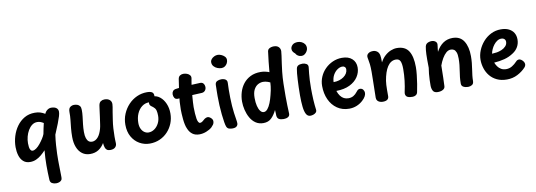

<svg xmlns="http://www.w3.org/2000/svg" viewBox="-73 -1324 5864 2100"><g transform="rotate(-10 2859.0 -274.5)"><path d="M411 264Q386 264 365.5 252.5Q345 241 344 210Q340 132 340 52.5Q340 -27 348 -114Q323 -87 296 -64.5Q269 -42 238.5 -28.5Q208 -15 171 -15Q125 -15 96 -41.5Q67 -68 54.5 -111Q42 -154 42 -202Q42 -263 60 -322.5Q78 -382 113 -430.5Q148 -479 198 -508Q248 -537 313 -537Q347 -537 372 -529.5Q397 -522 426 -505Q436 -530 456.5 -545Q477 -560 500 -560Q537 -560 557 -544.5Q577 -529 577 -502Q577 -482 568 -452Q559 -422 541 -375.5Q523 -329 494 -261Q486 -204 482 -149.5Q478 -95 477 -51.5Q476 -8 476 17Q476 36 476.5 63Q477 90 477.5 118.5Q478 147 478.5 171.5Q479 196 479 210Q480 230 469.5 242Q459 254 443.5 259Q428 264 411 264ZM183 -221Q183 -172 193.5 -152Q204 -132 219 -132Q239 -132 261.5 -148.5Q284 -165 304.5 -190.5Q325 -216 342 -242.5Q359 -269 367 -291Q372 -319 379 -351.5Q386 -384 392 -409Q376 -419 359.5 -425.5Q343 -432 322 -432Q290 -432 264.5 -413Q239 -394 220.5 -362.5Q202 -331 192.5 -294Q183 -257 183 -221Z M689 -479Q689 -518 708.5 -532.5Q728 -547 752 -547Q771 -547 788 -541Q805 -535 815.5 -520.5Q826 -506 826 -479Q827 -445 822 -405Q817 -365 812 -322Q807 -279 807 -236Q807 -193 816 -166.5Q825 -140 840.5 -128Q856 -116 877 -116Q897 -116 914.5 -126Q932 -136 945.5 -152.5Q959 -169 969 -191Q979 -213 986 -238Q993 -263 996 -287Q1003 -332 1008 -370.5Q1013 -409 1017 -439Q1021 -469 1024 -490Q1029 -523 1047.5 -535.5Q1066 -548 1089 -548Q1126 -548 1146.5 -530.5Q1167 -513 1167 -484Q1167 -472 1163.5 -450.5Q1160 -429 1154 -395.5Q1148 -362 1141 -311Q1134 -267 1131 -220Q1128 -173 1128 -128Q1128 -112 1128.5 -92Q1129 -72 1130 -55Q1131 -28 1113 -10Q1095 8 1057 8Q1034 8 1020.5 -2Q1007 -12 1000.5 -32.5Q994 -53 992 -81Q967 -38 928 -12.5Q889 13 834 13Q783 13 746.5 -14Q710 -41 690.5 -90Q671 -139 671 -204Q671 -256 675.5 -301.5Q680 -347 685 -390.5Q690 -434 689 -479Z M1496 14Q1435 14 1382.5 -16Q1330 -46 1298.5 -102Q1267 -158 1267 -235Q1267 -299 1290.5 -355Q1314 -411 1354.5 -454Q1395 -497 1448 -521Q1501 -545 1561 -545Q1600 -545 1618 -532.5Q1636 -520 1635 -490Q1634 -460 1624.5 -446Q1615 -432 1599 -431Q1590 -431 1581.5 -431.5Q1573 -432 1563 -432Q1520 -432 1485 -405.5Q1450 -379 1430 -333Q1410 -287 1410 -229Q1410 -191 1423.5 -163.5Q1437 -136 1458.5 -122Q1480 -108 1503 -108Q1538 -108 1568.5 -129Q1599 -150 1618 -187Q1637 -224 1637 -270Q1637 -304 1631 -327.5Q1625 -351 1609 -364Q1600 -374 1589 -381Q1578 -388 1570.5 -397Q1563 -406 1563 -421Q1563 -455 1578.5 -471.5Q1594 -488 1619 -488Q1661 -488 1696.5 -459Q1732 -430 1753 -381Q1774 -332 1774 -272Q1774 -214 1753.5 -162.5Q1733 -111 1695.5 -71Q1658 -31 1607 -8.5Q1556 14 1496 14Z M1929 -626Q1933 -652 1950 -663Q1967 -674 1988 -674Q2008 -674 2028.5 -666.5Q2049 -659 2061 -643Q2073 -627 2066 -600Q2062 -581 2059.5 -562Q2057 -543 2053 -518Q2050 -499 2047.5 -470.5Q2045 -442 2042.5 -410.5Q2040 -379 2038 -349Q2036 -319 2036 -296Q2036 -259 2038.5 -224.5Q2041 -190 2045 -165Q2049 -142 2057 -128Q2065 -114 2076 -114Q2086 -114 2096 -119.5Q2106 -125 2120 -138Q2131 -149 2144 -155Q2157 -161 2167 -161Q2179 -161 2191.5 -153Q2204 -145 2213 -133Q2222 -121 2222 -107Q2222 -85 2211.5 -70.5Q2201 -56 2188 -43Q2163 -21 2124.5 -6Q2086 9 2048 9Q2001 9 1970.5 -14Q1940 -37 1924 -77Q1914 -98 1908 -126.5Q1902 -155 1899 -186Q1896 -217 1894.5 -245.5Q1893 -274 1893 -293Q1893 -380 1905 -465.5Q1917 -551 1929 -626ZM1889 -416Q1858 -413 1846 -431.5Q1834 -450 1834 -473Q1834 -493 1845.5 -508Q1857 -523 1884 -526Q1926 -532 1972 -535Q2018 -538 2064 -540Q2110 -542 2150 -544Q2175 -545 2187.5 -530Q2200 -515 2201 -495Q2203 -469 2188.5 -451.5Q2174 -434 2150 -433Q2110 -431 2064.5 -429Q2019 -427 1974 -424Q1929 -421 1889 -416Z M2317 -493Q2318 -521 2339 -532Q2360 -543 2386 -543Q2402 -543 2417 -538.5Q2432 -534 2441.5 -523Q2451 -512 2450 -493Q2448 -458 2447.5 -415Q2447 -372 2448 -326Q2449 -280 2452 -236.5Q2455 -193 2460 -157Q2466 -112 2471 -84Q2476 -56 2476 -39Q2476 -19 2461.5 -5.5Q2447 8 2414 8Q2395 8 2377 2.5Q2359 -3 2350 -23Q2343 -39 2337 -76Q2331 -113 2325.5 -163Q2320 -213 2317.5 -266.5Q2315 -320 2315 -368Q2315 -399 2315.5 -422Q2316 -445 2316.5 -462.5Q2317 -480 2317 -493ZM2310 -745Q2310 -764 2322.5 -779Q2335 -794 2354.5 -803.5Q2374 -813 2394 -813Q2411 -813 2432 -804.5Q2453 -796 2469 -780Q2485 -764 2485 -741Q2485 -722 2475.5 -704Q2466 -686 2449.5 -674.5Q2433 -663 2411 -663Q2390 -663 2366.5 -672Q2343 -681 2326.5 -699.5Q2310 -718 2310 -745Z M2568 -263Q2568 -317 2583.5 -368Q2599 -419 2630.5 -459Q2662 -499 2710 -523Q2758 -547 2824 -547Q2849 -547 2874.5 -541.5Q2900 -536 2919 -528Q2924 -587 2930 -642Q2936 -697 2944 -757Q2947 -773 2958 -781.5Q2969 -790 2984 -794Q2999 -798 3013 -798Q3049 -798 3067.5 -779.5Q3086 -761 3086 -733Q3086 -719 3080.5 -682.5Q3075 -646 3068.5 -599Q3062 -552 3057 -509Q3050 -444 3048.5 -377.5Q3047 -311 3047 -238Q3047 -187 3048.5 -138Q3050 -89 3052 -46Q3053 -19 3032.5 -7.5Q3012 4 2985 4Q2951 4 2932 -7Q2913 -18 2910 -46Q2910 -57 2909.5 -67.5Q2909 -78 2908.5 -89Q2908 -100 2907 -110Q2882 -58 2848 -24.5Q2814 9 2758 9Q2709 9 2673 -15.5Q2637 -40 2614 -81Q2591 -122 2579.5 -169.5Q2568 -217 2568 -263ZM2710 -278Q2710 -227 2719.5 -189Q2729 -151 2745.5 -130Q2762 -109 2783 -109Q2806 -109 2825.5 -132.5Q2845 -156 2860.5 -195Q2876 -234 2887 -280Q2894 -307 2898.5 -329Q2903 -351 2905.5 -372.5Q2908 -394 2909 -416Q2897 -422 2884 -426.5Q2871 -431 2858 -433.5Q2845 -436 2832 -436Q2803 -436 2775 -421Q2747 -406 2728.5 -371.5Q2710 -337 2710 -278Z M3200 -736Q3200 -759 3220 -779Q3240 -799 3281 -799Q3302 -799 3322.5 -789.5Q3343 -780 3356 -762.5Q3369 -745 3369 -719Q3369 -702 3359 -684Q3349 -666 3333 -654Q3317 -642 3299 -642Q3275 -642 3257.5 -653Q3240 -664 3231 -682Q3221 -689 3210.5 -702.5Q3200 -716 3200 -736ZM3221 -513Q3224 -532 3235 -541.5Q3246 -551 3261 -554Q3276 -557 3290 -557Q3314 -557 3334 -545Q3354 -533 3351 -506Q3347 -473 3343.5 -438Q3340 -403 3338 -362.5Q3336 -322 3336 -272Q3336 -240 3337 -209Q3338 -178 3339.5 -147Q3341 -116 3344 -88Q3347 -60 3350 -35Q3352 -16 3340 -4Q3328 8 3310.5 13.5Q3293 19 3278 19Q3248 19 3232 -10Q3216 -39 3210 -93Q3204 -147 3204 -221Q3204 -266 3205.5 -310Q3207 -354 3209 -393Q3211 -432 3214 -463Q3217 -494 3221 -513Z M3460 -279Q3460 -332 3480.5 -380Q3501 -428 3538 -465Q3575 -502 3623.5 -523.5Q3672 -545 3727 -545Q3798 -545 3838 -508.5Q3878 -472 3878 -412Q3878 -357 3846.5 -308.5Q3815 -260 3754 -230Q3693 -200 3604 -199Q3616 -164 3633 -141.5Q3650 -119 3672 -108Q3694 -97 3721 -97Q3753 -97 3777 -111Q3801 -125 3820 -150Q3831 -165 3840.5 -171Q3850 -177 3860 -177Q3884 -177 3896.5 -160.5Q3909 -144 3909 -124Q3909 -107 3898.5 -86.5Q3888 -66 3863 -43Q3833 -15 3794 1Q3755 17 3710 17Q3634 17 3577.5 -22Q3521 -61 3490.5 -128Q3460 -195 3460 -279ZM3591 -299Q3624 -299 3653 -307.5Q3682 -316 3704.5 -332Q3727 -348 3739.5 -369Q3752 -390 3752 -415Q3752 -431 3741 -440.5Q3730 -450 3714 -450Q3687 -450 3659 -431Q3631 -412 3612 -378.5Q3593 -345 3591 -299Z M4020 -338Q4020 -390 4016 -423.5Q4012 -457 4007.5 -477Q4003 -497 4003 -509Q4003 -530 4022 -544.5Q4041 -559 4075 -559Q4098 -559 4118 -545Q4138 -531 4145 -501Q4147 -491 4148.5 -471.5Q4150 -452 4150 -420Q4172 -462 4203 -490Q4234 -518 4268.5 -532Q4303 -546 4336 -546Q4427 -546 4466.5 -484.5Q4506 -423 4506 -306Q4506 -266 4500.5 -217.5Q4495 -169 4487.5 -120.5Q4480 -72 4471 -31Q4466 -10 4450 -0.5Q4434 9 4416 9Q4363 9 4347 -9.5Q4331 -28 4338 -58Q4351 -116 4358.5 -179.5Q4366 -243 4366 -308Q4366 -367 4353 -395.5Q4340 -424 4304 -424Q4275 -424 4251.5 -409.5Q4228 -395 4210 -367.5Q4192 -340 4179 -301Q4166 -262 4158 -213Q4155 -193 4153.5 -168Q4152 -143 4152 -113Q4152 -83 4152 -45Q4152 -20 4135.5 -7Q4119 6 4084 6Q4067 6 4051 0Q4035 -6 4025 -18.5Q4015 -31 4015 -51Q4015 -71 4016 -105Q4017 -139 4017.5 -180Q4018 -221 4019 -262Q4020 -303 4020 -338Z M4652 -508Q4656 -527 4668 -537Q4680 -547 4695.5 -551Q4711 -555 4722 -555Q4748 -555 4765 -542.5Q4782 -530 4782 -510Q4782 -503 4780 -489Q4778 -475 4776 -459Q4774 -443 4773 -427Q4805 -487 4850.5 -518Q4896 -549 4955 -549Q5040 -549 5080 -485.5Q5120 -422 5120 -318Q5120 -280 5116.5 -244Q5113 -208 5107.5 -173.5Q5102 -139 5098.5 -107.5Q5095 -76 5095 -48Q5095 -16 5075 -4Q5055 8 5032 8Q5003 8 4980.5 -3.5Q4958 -15 4958 -42Q4958 -79 4961.5 -112.5Q4965 -146 4970.5 -178.5Q4976 -211 4979.5 -245Q4983 -279 4983 -316Q4983 -361 4973.5 -385Q4964 -409 4949 -418Q4934 -427 4915 -427Q4887 -427 4863 -406Q4839 -385 4818.5 -350Q4798 -315 4783 -273Q4783 -198 4780.5 -140.5Q4778 -83 4777 -45Q4776 -20 4752.5 -7Q4729 6 4696 6Q4656 6 4642.5 -19Q4629 -44 4629 -77Q4629 -106 4630 -139.5Q4631 -173 4634.5 -208Q4638 -243 4643 -273Q4642 -325 4642 -361Q4642 -397 4643 -422.5Q4644 -448 4646 -468Q4648 -488 4652 -508Z M5465 2Q5401 2 5354 -20.5Q5307 -43 5276.5 -80.5Q5246 -118 5231 -165Q5216 -212 5216 -260Q5216 -312 5236.5 -363Q5257 -414 5294 -456.5Q5331 -499 5381.5 -524.5Q5432 -550 5492 -550Q5543 -550 5579 -532.5Q5615 -515 5634 -484Q5653 -453 5653 -410Q5653 -365 5632.5 -328.5Q5612 -292 5575 -268Q5528 -236 5473.5 -222Q5419 -208 5358 -204Q5367 -181 5382 -159.5Q5397 -138 5420.5 -124.5Q5444 -111 5476 -111Q5512 -111 5542 -129.5Q5572 -148 5595 -173Q5605 -184 5613.5 -187.5Q5622 -191 5629 -191Q5642 -191 5654.5 -182.5Q5667 -174 5676.5 -161.5Q5686 -149 5688 -135Q5690 -123 5685 -111.5Q5680 -100 5673 -93Q5636 -53 5582.5 -25.5Q5529 2 5465 2ZM5352 -304Q5384 -306 5407 -309.5Q5430 -313 5459 -325Q5486 -336 5506 -357Q5526 -378 5526 -407Q5526 -418 5521 -427.5Q5516 -437 5505.5 -443Q5495 -449 5479 -449Q5455 -449 5433.5 -435Q5412 -421 5395 -399Q5378 -377 5367 -352Q5356 -327 5352 -304Z"/></g></svg>

Font: Playpen Sans SemiBold
Style: Regular
Weight: 600
Designer: Laura Meseguer, Veronika Burian, José Scaglione
Foundry: TypeTogether
Version: Version 1.001